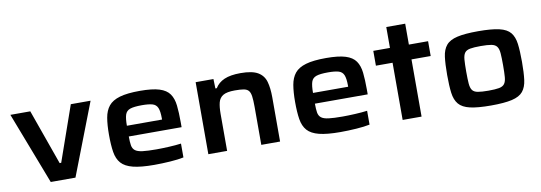

<svg xmlns="http://www.w3.org/2000/svg" viewBox="-53 -994 3772 1339"><g transform="rotate(-10 1833.0 -325.0)"><path d="M220 0 24 -510H165L304 -119H315L452 -510H592L395 0Z M952 8Q858 8 802.5 -6Q747 -20 720 -50.5Q693 -81 685 -131Q677 -181 677 -254Q677 -323 685.5 -373Q694 -423 720 -455Q746 -487 799 -502.5Q852 -518 942 -518Q1030 -518 1079.5 -502.5Q1129 -487 1151.5 -454.5Q1174 -422 1179.5 -372Q1185 -322 1185 -253V-218H811Q811 -179 815 -155Q819 -131 835.5 -118Q852 -105 887.5 -100.5Q923 -96 986 -96Q1024 -96 1074 -98.5Q1124 -101 1161 -106V-8Q1124 0 1065.5 4Q1007 8 952 8ZM811 -294H1060V-302Q1060 -353 1049.5 -377.5Q1039 -402 1012.5 -409.5Q986 -417 939 -417Q882 -417 855 -407.5Q828 -398 819.5 -371.5Q811 -345 811 -294Z M1336 0V-510H1462L1464 -443H1474Q1496 -480 1539.5 -499Q1583 -518 1655 -518Q1737 -518 1777.5 -494Q1818 -470 1831 -424.5Q1844 -379 1844 -313V0H1711V-270Q1711 -317 1707 -344.5Q1703 -372 1691.5 -385Q1680 -398 1657 -402Q1634 -406 1595 -406Q1538 -406 1511.5 -390Q1485 -374 1477 -342Q1469 -310 1469 -263V0Z M2270 8Q2176 8 2120.5 -6Q2065 -20 2038 -50.5Q2011 -81 2003 -131Q1995 -181 1995 -254Q1995 -323 2003.5 -373Q2012 -423 2038 -455Q2064 -487 2117 -502.5Q2170 -518 2260 -518Q2348 -518 2397.5 -502.5Q2447 -487 2469.5 -454.5Q2492 -422 2497.5 -372Q2503 -322 2503 -253V-218H2129Q2129 -179 2133 -155Q2137 -131 2153.5 -118Q2170 -105 2205.5 -100.5Q2241 -96 2304 -96Q2342 -96 2392 -98.5Q2442 -101 2479 -106V-8Q2442 0 2383.5 4Q2325 8 2270 8ZM2129 -294H2378V-302Q2378 -353 2367.5 -377.5Q2357 -402 2330.5 -409.5Q2304 -417 2257 -417Q2200 -417 2173 -407.5Q2146 -398 2137.5 -371.5Q2129 -345 2129 -294Z M2712 0V-405H2594V-510H2712V-658H2846V-510H2982V-405H2846V0Z M3337 8Q3243 8 3189 -4.5Q3135 -17 3110 -47Q3085 -77 3078.5 -127.5Q3072 -178 3072 -255Q3072 -332 3078.5 -382.5Q3085 -433 3110 -463Q3135 -493 3189 -505.5Q3243 -518 3337 -518Q3432 -518 3486 -505.5Q3540 -493 3564.5 -463Q3589 -433 3595.5 -382.5Q3602 -332 3602 -255Q3602 -178 3595.5 -127.5Q3589 -77 3564.5 -47Q3540 -17 3486 -4.5Q3432 8 3337 8ZM3337 -97Q3386 -97 3412.5 -102Q3439 -107 3451 -123Q3463 -139 3465.5 -170.5Q3468 -202 3468 -255Q3468 -308 3465.5 -339.5Q3463 -371 3451 -387Q3439 -403 3412.5 -408Q3386 -413 3337 -413Q3289 -413 3262 -408Q3235 -403 3223.5 -387Q3212 -371 3209.5 -339.5Q3207 -308 3207 -255Q3207 -202 3209.5 -170.5Q3212 -139 3223.5 -123Q3235 -107 3262 -102Q3289 -97 3337 -97Z"/></g></svg>

Font: Saira Expanded SemiBold
Style: Regular
Weight: 600
Width: 7
Designer: Hector Gatti with collaboration of the Omnibus-Type team
Foundry: Omnibus-Type
Version: Version 1.100; ttfautohint (v1.8.3)